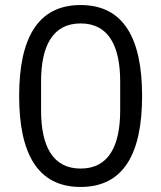

<svg xmlns="http://www.w3.org/2000/svg" viewBox="-20 -730 640 762"><path d="M300 12C471 12 544 -121 544 -349C544 -577 471 -710 300 -710C129 -710 56 -577 56 -349C56 -121 129 12 300 12ZM300 -61C188 -61 143 -152 143 -292V-406C143 -546 188 -637 300 -637C412 -637 457 -546 457 -406V-292C457 -152 412 -61 300 -61Z"/></svg>

Font: IBM Mono
Style: Regular
Weight: 400
Monospace: yes
Designer: Mike Abbink, Paul van der Laan, Pieter van Rosmalen
Foundry: Bold Monday
Version: Version 2.3